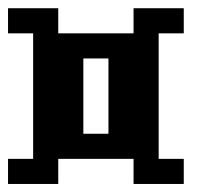

<svg xmlns="http://www.w3.org/2000/svg" viewBox="-20 -458 540 478"><path d="M0 -437.5H125V-375H312.5V-437.5H437.5V-375H375V-62.5H437.5V0H312.5V-62.5H125V0H0V-62.5H62.5V-375H0ZM187.5 -312.5V-125H250V-312.5Z"/></svg>

Font: NeoDunggeunmo Pro
Style: Regular
Weight: 400
Version: Version 1.020